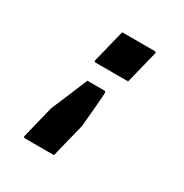

<svg xmlns="http://www.w3.org/2000/svg" viewBox="-165 -680 929 970"><g transform="rotate(30 300.0 -195.0)"><path d="M271 -550H460Q471 -550 468 -539L421 -350H232Q221 -350 224 -361ZM241 -250H339Q344 -250 347 -247Q348 -246 348.5 -241Q349 -236 347.5 -217Q346 -198 342.5 -156Q339 -114 332 -38L310 50Q303 78 296.5 104.5Q290 131 283 160H114Q103 160 106 149L152 -38Q175 -91 197 -144Q219 -197 241 -250Z"/></g></svg>

Font: Recursive Mn Lnr St XBd
Style: Italic
Weight: 800
Italic angle: -15°
Monospace: yes
Version: Version 1.079;hotconv 1.0.112;makeotfexe 2.5.65598; ttfautoh